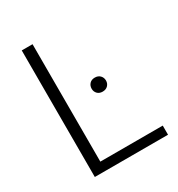

<svg xmlns="http://www.w3.org/2000/svg" viewBox="-170 -822 867 934"><g transform="rotate(-30 263.5 -355.5)"><path d="M501.5 -51.3V0H90.3V-710.9H150.9V-51.3ZM291.5 -379.4Q291.5 -396 302.2 -407.5Q313 -418.9 331.5 -418.9Q350.1 -418.9 361.1 -407.5Q372.1 -396 372.1 -379.4Q372.1 -362.8 361.1 -351.6Q350.1 -340.3 331.5 -340.3Q313 -340.3 302.2 -351.6Q291.5 -362.8 291.5 -379.4Z"/></g></svg>

Font: Vazirmatn RD FD ExtraLight
Style: Regular
Weight: 200
Designer: Saber Rastikerdar
Foundry: Saber Rastikerdar
Version: Version 33.003